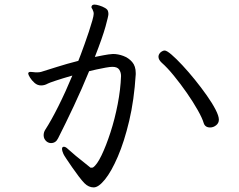

<svg xmlns="http://www.w3.org/2000/svg" viewBox="-20 -774 1040 836"><path d="M571 -450Q564 -338 542.5 -247.5Q521 -157 493 -92Q465 -27 437 7.5Q409 42 388 42Q366 42 348 24Q338 14 323.5 -5Q309 -24 294.5 -45Q280 -66 269 -82.5Q258 -99 256 -104Q250 -118 250 -125Q250 -135 258 -135Q266 -135 276 -125Q290 -112 310 -95.5Q330 -79 348 -65Q366 -51 374 -44Q375 -44 379.5 -44Q384 -44 385 -45Q402 -56 422 -97.5Q442 -139 461 -197.5Q480 -256 492.5 -320.5Q505 -385 507 -443Q507 -459 499 -471Q491 -483 469 -483Q460 -483 440 -479.5Q420 -476 400 -471.5Q380 -467 368 -464Q337 -388 301 -311.5Q265 -235 233 -172Q223 -151 202 -151Q193 -151 184 -157Q170 -168 170 -185Q170 -198 177 -209Q203 -249 234.5 -312Q266 -375 295 -445Q253 -433 223 -423Q193 -413 188 -410Q174 -402 159 -402Q143 -402 130.5 -413Q118 -424 110.5 -436.5Q103 -449 103 -453V-455Q104 -461 113 -461Q116 -461 119 -460.5Q122 -460 125 -460Q130 -459 134.5 -459Q139 -459 143 -459Q147 -459 151 -459.5Q155 -460 159 -461Q185 -469 227.5 -482.5Q270 -496 321 -509Q324 -516 331.5 -536Q339 -556 348.5 -582.5Q358 -609 367 -636Q376 -663 382 -684.5Q388 -706 388 -714Q388 -723 385 -727Q384 -732 381 -736Q378 -740 378 -744Q378 -745 380 -749Q383 -754 392 -754Q399 -754 412.5 -750Q426 -746 438 -739Q450 -732 451 -722Q452 -719 452 -712Q452 -704 439.5 -658.5Q427 -613 393 -526Q437 -535 452 -537Q467 -539 472 -539Q494 -539 517 -530.5Q540 -522 555.5 -504Q571 -486 571 -456ZM933 -253Q933 -238 921 -228.5Q909 -219 895 -219Q873 -219 867 -238Q861 -259 841 -294.5Q821 -330 793.5 -369.5Q766 -409 737 -444.5Q708 -480 684 -501Q670 -514 670 -527Q670 -537 679 -546Q689 -554 697 -554Q706 -554 726.5 -536.5Q747 -519 774 -490Q801 -461 828.5 -427Q856 -393 880 -359Q904 -325 918.5 -297Q933 -269 933 -253Z"/></svg>

Font: Moon Stars Kai HW
Style: Regular
Weight: 400
Designer: GuiWonder
Version: Version 1.101